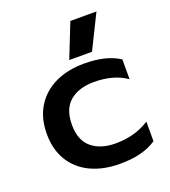

<svg xmlns="http://www.w3.org/2000/svg" viewBox="-133 -807 814 919"><g transform="rotate(-20 274.0 -347.0)"><path d="M331 -709H464L378 -535H262ZM40 -239Q40 -319 75.5 -376.5Q111 -434 174.5 -464.5Q238 -495 323 -495Q435 -495 502 -451V-350Q437 -396 336 -396Q259 -396 213.5 -357.5Q168 -319 168 -239Q168 -160 213.5 -122Q259 -84 334 -84Q435 -84 508 -132V-32Q472 -8 426.5 3.5Q381 15 321 15Q237 15 173.5 -15Q110 -45 75 -102Q40 -159 40 -239Z"/></g></svg>

Font: Prompt Medium
Style: Regular
Weight: 500
Designer: Katatrad Team
Foundry: CadsonDemak
Version: Version 1.000